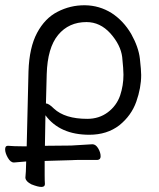

<svg xmlns="http://www.w3.org/2000/svg" viewBox="-21 -507 619 748"><path d="M101 211Q80 200 78 187V184Q80 169 81 122Q54 124 34 126H33Q20 126 9.5 107.5Q-1 89 -1 75Q-1 61 9 61H11Q34 63 65 63H83L90 -229Q93 -322 123.5 -379Q154 -436 203 -461Q253 -487 309.5 -486.5Q366 -486 414 -456Q460 -426 490 -375Q519 -323 524 -278Q529 -233 529 -215Q529 -165 510 -111Q491 -57 444 -19Q396 18 327 18Q212 18 156 -58L154 61L256 60L339 55Q352 55 361.5 71Q371 87 371 102Q371 115 359 116H298Q271 116 257 117L153 120V176Q153 197 154 210Q154 232 101 211ZM319 -44Q365 -44 399 -69.5Q433 -95 447 -135Q460 -174 460 -216Q460 -237 455 -285Q449 -332 409 -377Q369 -421 316 -421Q247 -421 205.5 -371Q164 -321 161 -218L158 -104Q169 -104 189 -84Q232 -44 319 -44Z"/></svg>

Font: LXGW Bright TC
Style: Regular
Weight: 400
Designer: Christian Thalmann (Catharsis Fonts)
Foundry: LXGW / Christian Thalmann (Catharsis Fonts) / Fontworks Inc.
Version: Version 5.501